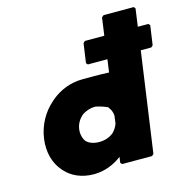

<svg xmlns="http://www.w3.org/2000/svg" viewBox="-125 -987 1105 1129"><g transform="rotate(-15 427.5 -422.5)"><path d="M677 -3 763 -611H827L838 -621L855 -739L846 -749H782L797 -857L789 -867H605L593 -857L578 -749H460L449 -739L432 -621L441 -611H560L549 -533C485 -536 416 -535 388 -535C315 -535 248 -508 196 -464L187 -456C129 -406 90 -335 79 -256C68 -177 87 -107 130 -57L137 -49C176 -5 236 22 310 22C374 22 433 -2 480 -38L475 -3L484 7H666ZM334 -332C356 -349 387 -360 418 -360C429 -360 502 -338 494 -332C505 -319 513 -302 514 -280L508 -233C501 -213 489 -195 473 -180C452 -164 422 -153 389 -153C356 -153 329 -162 311 -180C297 -198 289 -225 293 -256C297 -286 312 -312 334 -332Z"/></g></svg>

Font: Hussar Woodtype
Style: UltraObl
Weight: 900
Foundry: Cannot Into Space Fonts
Version: Version 1.07